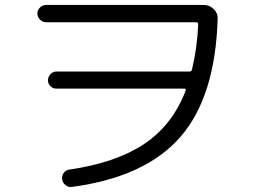

<svg xmlns="http://www.w3.org/2000/svg" viewBox="-20 -733 1040 780"><path d="M167 -642.6Q153.3 -642.6 142.6 -653.3Q131.8 -664.1 131.8 -678.2Q131.8 -692.4 142.6 -702.6Q153.3 -712.9 167 -712.9H807.6Q831.1 -712.9 848.1 -696.3Q865.2 -679.7 864.3 -657.2Q854.5 -338.9 712.4 -176.3Q570.3 -13.7 272.5 26.4Q257.8 28.3 246.1 19Q234.4 9.8 232.4 -4.9Q230.5 -18.6 238.8 -30.3Q247.1 -42 260.7 -43.9Q450.2 -71.3 565.4 -147.9Q680.7 -224.6 734.4 -365.2Q736.3 -373 728.5 -373H209Q195.3 -373 185.1 -382.8Q174.8 -392.6 174.8 -406.7Q174.8 -420.9 185.1 -431.6Q195.3 -442.4 209 -442.4H750Q757.8 -442.4 759.8 -450.2Q781.2 -538.1 785.2 -634.8Q785.2 -642.6 777.3 -642.6Z"/></svg>

Font: Rounded Mgen+ 1mn regular
Style: Regular
Weight: 400
Designer: [Source Han Sans]
Ryoko NISHIZUKA  (kana & ideographs); Paul D. Hunt (Latin, Greek & Cyrillic); Wenlong ZHANG  (bopomofo
Version: Version 1.059.20150602